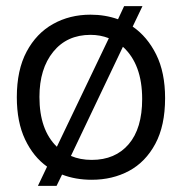

<svg xmlns="http://www.w3.org/2000/svg" viewBox="-20 -575 595 628"><path d="M104 33 134 -30Q89 -62 62 -119Q35 -176 35 -257Q35 -346 67 -406Q99 -466 153.5 -496.5Q208 -527 276 -527Q324 -527 366 -512L386 -555H446L414 -488Q462 -455 491 -396.5Q520 -338 520 -254Q520 -164 488 -104.5Q456 -45 402 -16Q348 13 280 13Q227 13 183 -4L165 33ZM109 -258Q109 -150 166 -95L336 -450Q308 -461 276 -461Q199 -461 154 -405.5Q109 -350 109 -258ZM280 -52Q357 -52 401 -103.5Q445 -155 445 -251Q445 -365 382 -422L212 -65Q242 -52 280 -52Z"/></svg>

Font: Bricolage Grotesque 48pt Light
Style: Regular
Weight: 300
Designer: Mathieu Triay
Foundry: Atelier Triay
Version: Version 1.000; ttfautohint (v1.8.4.7-5d5b);gftools[0.9.32]